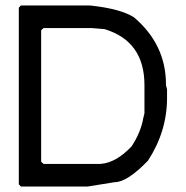

<svg xmlns="http://www.w3.org/2000/svg" viewBox="-20 -680 675 697"><path d="M56.2 -660.2H306.2Q417.5 -648.4 466.3 -617.2Q582.5 -518.6 582.5 -373.5Q582.5 -372.1 582.5 -371.1L586.4 -355.5V-324.2Q586.4 -203.1 517.1 -96.7Q441.9 -18.6 396 -18.6L298.3 -2.9H56.2L48.3 -10.7V-652.3ZM129.4 -570.3V-92.8L138.2 -85H345.2Q400.9 -88.9 457.5 -148.4Q491.7 -200.2 500.5 -252.9L504.4 -268.6V-371.1Q504.4 -530.3 359.9 -574.2L314 -578.1H138.2Z"/></svg>

Font: LaylaThuluth
Style: Regular
Weight: 400
Version: Version 2.0